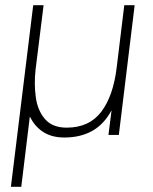

<svg xmlns="http://www.w3.org/2000/svg" viewBox="-20 -520 591 740"><path d="M117 -251Q111 -196 118 -145Q125 -94 153.5 -61Q182 -28 237 -28Q324 -28 370.5 -89.5Q417 -151 430 -262L459 -500H499L438 0H398L410 -95Q381 -41 335.5 -15.5Q290 10 228 10Q180 10 147 -11Q114 -32 95 -71L62 200H22L108 -500H148Z"/></svg>

Font: Haskoy ExtraLight
Style: Italic
Weight: 200
Designer: Ertekin Erdin
Foundry: Ertekin Erdin
Version: Version 2.000; ttfautohint (v1.8.4.7-5d5b)